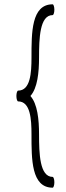

<svg xmlns="http://www.w3.org/2000/svg" viewBox="-20 -845 304 890"><path d="M64 -375C121 -375 126 -293 126 -222C126 -107 125 25 224 25C228 25 232 14 232 0C232 -14 228 -25 224 -25C164 -25 161 -133 161 -222C161 -290 154 -363 121 -400C154 -437 161 -510 161 -578C161 -667 164 -775 224 -775C228 -775 232 -786 232 -800C232 -814 228 -825 224 -825C125 -825 126 -693 126 -578C126 -507 121 -425 64 -425C60 -425 56 -414 56 -400C56 -386 60 -375 64 -375Z"/></svg>

Font: Nupuram Condensed Thin
Style: Regular
Weight: 100
Width: 3
Designer: Santhosh Thottingal (santhosh.thottingal@gmail.com)
Foundry: SMC
Version: Version 1.000